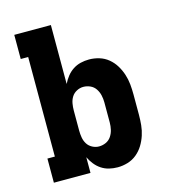

<svg xmlns="http://www.w3.org/2000/svg" viewBox="-110 -824 821 922"><g transform="rotate(-15 300.0 -363.5)"><path d="M362 8Q340 8 319.5 3Q299 -2 281.5 -13.5Q264 -25 250.5 -42Q237 -59 228 -78V0H46V-120H83V-615H46V-735H228V-442Q237 -461 250.5 -478Q264 -495 281.5 -506.5Q299 -518 319.5 -523Q340 -528 362 -528Q387 -528 412 -520.5Q437 -513 457 -496.5Q477 -480 490.5 -458Q504 -436 512 -411.5Q520 -387 522.5 -361.5Q525 -336 525 -310V-210Q525 -184 522.5 -158.5Q520 -133 512 -108.5Q504 -84 490.5 -62Q477 -40 457 -23.5Q437 -7 412 0.5Q387 8 362 8ZM301 -112Q319 -112 335.5 -119.5Q352 -127 362 -142Q372 -157 376 -174.5Q380 -192 380 -210V-310Q380 -328 376 -345.5Q372 -363 362 -378Q352 -393 335.5 -400.5Q319 -408 301 -408Q284 -408 268 -399.5Q252 -391 243 -376.5Q234 -362 231 -344.5Q228 -327 228 -310V-210Q228 -193 231 -175.5Q234 -158 243 -143.5Q252 -129 268 -120.5Q284 -112 301 -112Z"/></g></svg>

Font: Iosevka Etoile Heavy
Style: Regular
Weight: 900
Designer: Belleve Invis
Foundry: Belleve Invis
Version: Version 22.1.2; ttfautohint (v1.8.4)